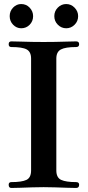

<svg xmlns="http://www.w3.org/2000/svg" viewBox="-20 -931 435 951"><path d="M36 0Q23 0 23 -16Q23 -29 36 -29Q88 -29 111 -40Q134 -51 134 -87V-641Q134 -674 112.5 -686Q91 -698 36 -698Q23 -698 23 -712Q23 -726 36 -726Q53 -726 80.5 -725Q108 -724 139 -723.5Q170 -723 196 -723Q221 -723 252.5 -723.5Q284 -724 312.5 -725Q341 -726 357 -726Q372 -726 372 -712Q372 -698 357 -698Q304 -698 281.5 -686Q259 -674 259 -641V-87Q259 -51 283 -40Q307 -29 357 -29Q372 -29 372 -16Q372 0 357 0Q341 0 312.5 -1Q284 -2 252.5 -3Q221 -4 196 -4Q170 -4 139 -3Q108 -2 80.5 -1Q53 0 36 0ZM308 -791Q284 -791 266.5 -808.5Q249 -826 249 -851Q249 -876 266.5 -893.5Q284 -911 308 -911Q332 -911 349.5 -893Q367 -875 367 -851Q367 -826 349.5 -808.5Q332 -791 308 -791ZM85 -791Q62 -791 45 -808.5Q28 -826 28 -851Q28 -876 45 -893.5Q62 -911 85 -911Q110 -911 127 -893Q144 -875 144 -851Q144 -826 127 -808.5Q110 -791 85 -791Z"/></svg>

Font: Zen Old Mincho Black
Style: Regular
Weight: 900
Designer: Yoshimichi Ohira
Foundry: Positype
Version: Version 1.001